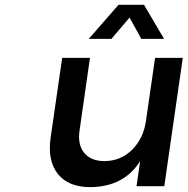

<svg xmlns="http://www.w3.org/2000/svg" viewBox="-20 -772 778 796"><path d="M189.9 -201.2 237.8 -532.2H353L310.1 -232.9Q300.8 -172.9 328.9 -138.4Q356.9 -104 415 -104Q482.4 -105.5 528.6 -152.1Q574.7 -198.7 585 -270L623 -532.2H737.8L661.1 0H545.9L561 -104Q493.7 2.4 355 3.9Q263.7 3.9 220 -50.8Q176.3 -105.5 189.9 -201.2ZM348.1 -610.8 471.2 -752H577.1L660.2 -610.8H565.9L517.1 -699.2L441.9 -610.8Z"/></svg>

Font: Trueno
Style: Italic
Weight: 400
Designer: Julieta Ulanovsky
Foundry: Julieta Ulanovsky
Version: Version 3.001b | FøM Fix